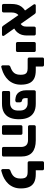

<svg xmlns="http://www.w3.org/2000/svg" viewBox="1220 -1970 763 3244"><g transform="rotate(90 1602.0 -348.5)"><path d="M450.5 0Q434.9 0 427.1 -7.8Q419.3 -15.6 415.5 -20L56.1 -535.4Q51.3 -542.4 51.3 -549.8Q51.3 -558.4 57.6 -564.7Q63.9 -571 72.5 -571H184Q200.2 -571 207.9 -562.9Q215.6 -554.8 219.6 -549.8L583.4 -35.6Q587.1 -30.5 587.7 -27.3Q588.2 -24 588.2 -21.2Q588.2 -12.6 581.9 -6.3Q575.6 0 567 0ZM72.4 0Q61.8 0 54.5 -7.9Q47.3 -15.7 47.3 -26.4V-152.9Q47.3 -208.6 57.3 -251.1Q67.4 -293.5 93.3 -328.9Q119.1 -364.3 167.9 -397.5L245.2 -285.8Q220.5 -267.6 208.9 -244.1Q197.2 -220.5 194 -196.9Q190.7 -173.4 190.7 -153.5V-26.4Q190.7 -14.5 183.5 -7.2Q176.2 0 165.6 0ZM442.9 -193.6 364.7 -304.6Q397.4 -320.6 410.9 -340.3Q424.4 -360 427.3 -380.9Q430.3 -401.9 430.3 -421.2V-544.6Q430.3 -556.5 437.5 -563.8Q444.8 -571 455.4 -571H554.9Q565.5 -571 572.7 -563.1Q580 -555.3 580 -544.6V-416.9Q580 -376.4 569.2 -337.2Q558.5 -298.1 529.2 -262.1Q499.9 -226 442.9 -193.6Z M715.8 -236.2Q705.1 -236.2 697.9 -243.5Q690.6 -250.7 690.6 -261.4V-545.9Q690.6 -556.5 697.9 -563.8Q705.1 -571 715.8 -571H834Q844.6 -571 851.9 -563.8Q859.1 -556.5 859.1 -545.9V-261.4Q859.1 -250.7 851.9 -243.5Q844.6 -236.2 834 -236.2Z M1110.5 12.4Q1100.9 14.7 1092.4 6.1Q1084 -2.6 1084 -13.2V-109.5Q1084 -119.4 1091.2 -128.4Q1098.4 -137.4 1108.8 -141.4L1141 -154.2Q1169.1 -166 1192.6 -184.6Q1216.1 -203.1 1230.1 -234.3Q1244 -265.5 1244 -314.6Q1244 -358 1234.1 -384Q1224.3 -410 1200.4 -421.8Q1176.5 -433.6 1134.2 -433.6H1110.9Q1100.9 -433.6 1093.3 -440.9Q1085.7 -448.1 1085.7 -458.8V-547.1Q1085.7 -557.1 1093.3 -564.1Q1100.9 -571 1110.9 -571H1167.4Q1256.9 -571 1310.2 -542.3Q1363.6 -513.5 1387.4 -457.4Q1411.2 -401.3 1411.2 -318.9Q1411.2 -251.4 1389.8 -198.1Q1368.4 -144.7 1331.3 -105.6Q1294.2 -66.4 1247.9 -40.1Q1201.6 -13.9 1151.3 0.5ZM1146 -433.6 977.4 -434Q966.8 -434 959.5 -441.1Q952.3 -448.1 952.3 -458.8V-684.9Q952.3 -695.5 959.5 -702.8Q966.8 -710 977.4 -710H1079.4Q1090 -710 1097.2 -702.8Q1104.5 -695.5 1104.5 -684.9V-571H1147.1Z M1638.2 -433.6V-394.3Q1639.5 -373.8 1645.2 -360.1Q1651 -346.5 1663.9 -342.6L1692.4 -333.2Q1700.4 -330 1704.9 -321.5Q1709.4 -313 1709.4 -302.5L1710 -254.1Q1710 -238.5 1696.9 -230.6Q1683.7 -222.8 1665.3 -224.8L1624.1 -231.3Q1590.9 -236.8 1563.9 -258.9Q1537 -281.1 1521.4 -318.6Q1505.8 -356.1 1505.8 -405.5V-545.9Q1507 -556.5 1513.6 -563.8Q1520.3 -571 1530.9 -571H1731.1Q1821.4 -571 1878.1 -539.4Q1934.7 -507.8 1962.9 -450.1Q1991 -392.5 1994.2 -315.1Q1995.2 -300.1 1995.2 -285.5Q1995.2 -270.9 1994.2 -255.9Q1991 -178.9 1962.9 -121.1Q1934.7 -63.2 1878.1 -31.6Q1821.4 0 1731.1 0H1542.6Q1532 0 1524.8 -7.2Q1517.5 -14.5 1517.5 -25.1V-112.2Q1517.5 -122.9 1524.8 -130.1Q1532 -137.4 1542.6 -137.4H1726.1Q1778.1 -137.4 1811.5 -168.2Q1844.9 -199 1847.6 -255.9Q1848.6 -270.9 1848.6 -285.5Q1848.6 -300.1 1847.6 -315.1Q1845.6 -372.6 1811.9 -403.1Q1778.1 -433.6 1726.1 -433.6Z M2488.5 0Q2477.9 0 2470.6 -6.9Q2463.4 -13.9 2463.4 -24.5V-321.4Q2463.4 -378.9 2434.9 -409.4Q2406.5 -439.9 2345.5 -439.9H2121Q2110.4 -439.9 2103.1 -447.1Q2095.9 -454.4 2095.9 -465V-545.9Q2095.9 -556.5 2103.1 -563.8Q2110.4 -571 2121 -571H2350.5Q2485.4 -571 2555.5 -510.7Q2625.6 -450.5 2625.6 -320.8V-25.1Q2625.6 -14.5 2618.4 -7.2Q2611.1 0 2600.5 0ZM2121 0Q2110.4 0 2103.1 -7.2Q2095.9 -14.5 2095.9 -25.1V-320.5Q2095.9 -331.1 2103.1 -338.4Q2110.4 -345.6 2121 -345.6H2233Q2243.6 -345.6 2250.9 -338.4Q2258.1 -331.1 2258.1 -320.5V-25.1Q2258.1 -14.5 2250.9 -7.2Q2243.6 0 2233 0Z M2863.5 12.4Q2853.9 14.7 2845.4 6.1Q2837 -2.6 2837 -13.2V-109.5Q2837 -119.4 2844.2 -128.4Q2851.4 -137.4 2861.8 -141.4L2894 -154.2Q2922.1 -166 2945.6 -184.6Q2969.1 -203.1 2983.1 -234.3Q2997 -265.5 2997 -314.6Q2997 -358 2987.1 -384Q2977.3 -410 2953.4 -421.8Q2929.5 -433.6 2887.2 -433.6H2863.9Q2853.9 -433.6 2846.3 -440.9Q2838.7 -448.1 2838.7 -458.8V-547.1Q2838.7 -557.1 2846.3 -564.1Q2853.9 -571 2863.9 -571H2920.4Q3009.9 -571 3063.2 -542.3Q3116.6 -513.5 3140.4 -457.4Q3164.2 -401.3 3164.2 -318.9Q3164.2 -251.4 3142.8 -198.1Q3121.4 -144.7 3084.3 -105.6Q3047.2 -66.4 3000.9 -40.1Q2954.6 -13.9 2904.3 0.5ZM2899 -433.6 2730.4 -434Q2719.8 -434 2712.5 -441.1Q2705.3 -448.1 2705.3 -458.8V-684.9Q2705.3 -695.5 2712.5 -702.8Q2719.8 -710 2730.4 -710H2832.4Q2843 -710 2850.2 -702.8Q2857.5 -695.5 2857.5 -684.9V-571H2900.1Z"/></g></svg>

Font: Rubik Light
Style: Regular
Weight: 300
Designer: Hubert and Fischer
Foundry: Hubert and Fischer
Version: Version 2.300;gftools[0.9.30]